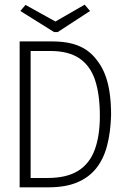

<svg xmlns="http://www.w3.org/2000/svg" viewBox="-20 -800 540 821"><path d="M64 1V-623H199Q253 -623 289.5 -613Q326 -603 352 -584.5Q378 -566 398 -538Q419 -510 431.5 -475Q444 -440 449.5 -398.5Q455 -357 455 -308Q453 -235 438 -177.5Q423 -120 391.5 -80.5Q360 -41 310 -20Q260 1 187 1ZM111 -39H184Q265 -39 314 -69.5Q363 -100 385 -159.5Q407 -219 407 -304Q407 -396 386.5 -457.5Q366 -519 319.5 -550.5Q273 -582 195 -582H111ZM342 -780 365 -753 227 -663H211L67 -753L89 -779L217 -708Z"/></svg>

Font: Inconsolata Light
Style: Regular
Weight: 300
Designer: Raph Levien, Cyreal, Brenton Simpson
Foundry: Raph Levien, Cyreal, Google
Version: Version 3.001